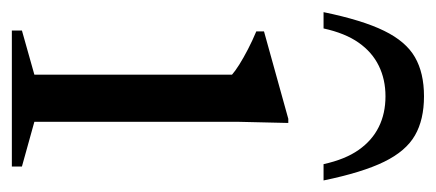

<svg xmlns="http://www.w3.org/2000/svg" viewBox="-232 -510 736 324"><g transform="rotate(90 136.0 -348.0)"><path d="M181.5 -466.5 179.5 -380V-38L255 -17V0H25.5V-17L100 -38V-371.5Q94.5 -376.5 83 -383.8Q71.5 -391 57 -398.5Q42.5 -406 27 -412.5V-425.5L174.5 -466.5ZM136.5 -630.5Q108 -630.5 85 -619.2Q62 -608 46 -585.2Q30 -562.5 22 -526H-5.5Q8 -591.5 26 -628.2Q44 -665 70.5 -680.2Q97 -695.5 136.5 -695.5Q176 -695.5 202.5 -680.2Q229 -665 247 -628.2Q265 -591.5 278.5 -526H251Q243 -562.5 227 -585.2Q211 -608 188.2 -619.2Q165.5 -630.5 136.5 -630.5Z"/></g></svg>

Font: Newsreader 36pt
Style: Regular
Weight: 400
Designer: Hugues Gentile
Foundry: Production Type
Version: Version 1.003